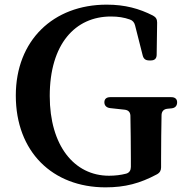

<svg xmlns="http://www.w3.org/2000/svg" viewBox="-20 -781 796 826"><path d="M434 25C518 25 582 8 655 -31C668 -38 673 -48 673 -61V-98C673 -167 674 -228 675 -287C676 -302 684 -311 699 -313L719 -315C734 -317 742 -326 742 -341C742 -355 733 -363 717 -363H454C438 -363 429 -355 429 -341C429 -327 438 -318 453 -316L517 -309C532 -307 540 -299 541 -284C542 -223 543 -162 543 -100V-63C543 -49 537 -38 523 -34C500 -28 475 -25 449 -25C299 -25 194 -155 194 -368C194 -592 304 -710 457 -710C488 -710 514 -706 539 -697C551 -693 558 -684 561 -672L594 -542C598 -527 607 -521 622 -521H629C645 -521 654 -529 654 -546L656 -684C656 -698 651 -707 638 -714C579 -744 518 -761 439 -761C209 -761 48 -607 48 -370C48 -128 206 25 434 25Z"/></svg>

Font: 寒蝉锦书宋Pro Soft
Style: Regular
Weight: 700
Designer: 寒蝉锦书宋{Warren} 思源宋体{Ryoko NISHIZUKA 西塚涼子 (kana & ideographs); Frank Grießhammer (Latin, Greek & Cyrillic); Wenlong ZHANG 
Foundry: Adobe & ChillType
Version: Version 2.000;Glyphs 3.1.1 (3135)